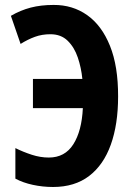

<svg xmlns="http://www.w3.org/2000/svg" viewBox="-20 -744 539 774"><path d="M183.1 -606Q149.4 -606 120.6 -595.5Q91.8 -585 63 -566.9L23.9 -680.2Q62.5 -702.6 103.8 -713.4Q145 -724.1 195.8 -724.1Q272.5 -724.6 331.3 -683.1Q390.1 -641.6 423.3 -559.3Q456.5 -477.1 456.1 -355Q456.1 -243.2 426.8 -161.1Q397.5 -79.1 339.4 -34.7Q281.2 9.8 193.8 9.8Q152.3 9.8 112.5 1.2Q72.8 -7.3 42 -23.9V-147Q73.7 -131.3 108.2 -120.1Q142.6 -108.9 176.8 -108.9Q241.7 -108.9 275.6 -162.4Q309.6 -215.8 314 -308.1H112.8V-425.8H312Q307.6 -470.7 293.7 -512Q279.8 -553.2 252.9 -579.6Q226.1 -606 183.1 -606Z"/></svg>

Font: Open Sans Condensed
Style: Bold
Weight: 700
Width: 3
Designer: Monotype Design Team
Foundry: Monotype Imaging Inc.
Version: Version 3.003; ttfautohint (v1.8.4)